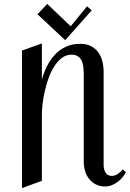

<svg xmlns="http://www.w3.org/2000/svg" viewBox="-20 -942 660 976"><path d="M620.1 -66.9Q612.8 -52.7 601.8 -39.6Q590.8 -26.4 576.9 -16.4Q563 -6.3 547.4 -0.2Q531.7 5.9 515.1 5.9Q487.8 5.9 467.5 -4.4Q447.3 -14.6 433.3 -32Q419.4 -49.3 412.6 -71.8Q405.8 -94.2 405.8 -119.1V-541Q405.8 -552.7 405.8 -566.7Q405.8 -580.6 404.5 -594.2Q403.3 -607.9 399.9 -620.6Q396.5 -633.3 389.6 -642.8Q382.8 -652.3 371.8 -658.2Q360.8 -664.1 344.2 -664.1Q316.4 -664.1 294.4 -647.5Q272.5 -630.9 255.6 -604.2Q238.8 -577.6 226.8 -544.2Q214.8 -510.7 207.3 -477.1Q199.7 -443.4 196.3 -412.6Q192.9 -381.8 192.9 -360.8V-22.9L91.8 14.2V-685.1L192.9 -721.2V-537.1Q202.6 -572.8 219 -605.7Q235.4 -638.7 259 -664.1Q282.7 -689.5 314.7 -704.3Q346.7 -719.2 388.2 -719.2Q419.4 -719.2 441.9 -707.8Q464.4 -696.3 478.8 -676.8Q493.2 -657.2 500 -631.3Q506.8 -605.5 506.8 -577.1V-103Q506.8 -93.3 509 -83.5Q511.2 -73.7 515.9 -65.7Q520.5 -57.6 528.3 -52.7Q536.1 -47.9 547.9 -47.9Q564.5 -47.9 579.3 -58.1Q594.2 -68.4 604 -81.1ZM446.3 -889.6 311.5 -737.8 170.4 -869.6 220.2 -921.9 339.4 -808.6 422.4 -909.7Z"/></svg>

Font: Redressed
Style: Regular
Weight: 400
Designer: Astigmatic (AOETI)
Foundry: Astigmatic (AOETI)
Version: Version 1.001